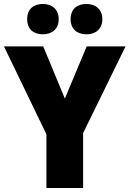

<svg xmlns="http://www.w3.org/2000/svg" viewBox="-20 -948 653 968"><path d="M117 -851C117 -800 150 -775 196 -775C241 -775 276 -801 276 -851C276 -902 241 -928 196 -928C150 -928 117 -903 117 -851ZM336 -851C336 -801 369 -775 416 -775C461 -775 496 -801 496 -851C496 -902 461 -928 416 -928C369 -928 336 -903 336 -851ZM307 -451 198 -714H0L214 -271V0H399V-277L613 -714H417Z"/></svg>

Font: Noto Sans Telugu SemiCondensed Black
Style: Regular
Weight: 900
Width: 4
Designer: Jelle Bosma - Monotype Design Team
Foundry: Monotype Imaging Inc.
Version: Version 2.005